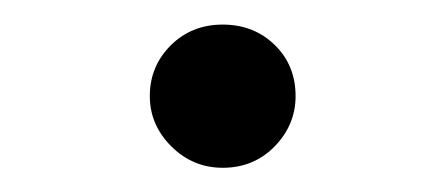

<svg xmlns="http://www.w3.org/2000/svg" viewBox="-20 -439 363 157"><path d="M162.1 -301.8Q137.7 -301.8 120.1 -319.3Q102.5 -336.9 102.5 -360.4Q102.5 -384.8 119.6 -401.9Q136.7 -418.9 162.1 -418.9Q187.5 -418.9 204.6 -402.3Q221.7 -385.7 221.7 -360.4Q221.7 -336.9 204.6 -319.3Q187.5 -301.8 162.1 -301.8Z"/></svg>

Font: Bpmf Zihi Serif Light
Style: Light
Weight: 300
Foundry: But Ko
Version: Version 1.320